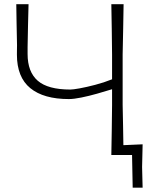

<svg xmlns="http://www.w3.org/2000/svg" viewBox="-20 -733 723 908"><path d="M506.5 0Q508 -60 508.5 -115.5Q509 -171 510 -236V-311Q478 -301 439.2 -290Q400.5 -279 364.8 -271.8Q329 -264.5 305.5 -264.5Q186.5 -264.5 123.2 -316.2Q60 -368 60 -474.5Q60 -485.5 60.2 -497Q60.5 -508.5 60.5 -519.5Q59.5 -574 58.5 -618.5Q57.5 -663 57 -713H115Q113.5 -660 112.5 -613.2Q111.5 -566.5 110.5 -511V-477.5Q110.5 -393 158.5 -351.2Q206.5 -309.5 313 -309.5Q325 -309.5 357 -315.2Q389 -321 430.2 -331.8Q471.5 -342.5 510 -358V-475Q509 -541 508.5 -596.8Q508 -652.5 506.5 -713H564.5Q563.5 -652.5 562.5 -596.8Q561.5 -541 560 -475V-237Q561 -184.5 562 -138.8Q563 -93 563.5 -46.5Q586.5 -47.5 609.2 -48.5Q632 -49.5 654.5 -50.5Q654 -21.5 653.2 5Q652.5 31.5 652 56.5Q652.5 81 653.2 105.8Q654 130.5 654.5 154.5H607.5L604.5 0Z"/></svg>

Font: Commissioner Loud ExtraLight
Style: Regular
Weight: 200
Designer: Kostas Bartsokas
Foundry: Kostas Bartsokas
Version: Version 1.000; ttfautohint (v1.8.3)